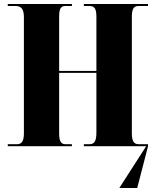

<svg xmlns="http://www.w3.org/2000/svg" viewBox="-20 -734 780 964"><path d="M19 0H341V-10H308C286 -10 277 -26 277 -64V-368H464V-69C464 -27 455 -10 429 -10H401V0H714L579 210H669L723 1V0V-10H676C652 -10 642 -26 642 -65V-650C642 -690 652 -704 676 -704H723V-714H401V-704H428C455 -704 464 -690 464 -650V-378H277V-653C277 -690 286 -704 308 -704H341V-714H19V-704H57C86 -704 100 -689 100 -648V-64C100 -26 89 -10 66 -10H19Z"/></svg>

Font: Noto Serif Display Condensed Black
Style: Regular
Weight: 900
Width: 3
Designer: Monotype Design Team
Foundry: Monotype Imaging Inc.
Version: Version 2.009